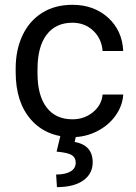

<svg xmlns="http://www.w3.org/2000/svg" viewBox="-20 -558 563 795"><path d="M280.3 -64Q328.6 -64 364.7 -93.3Q400.9 -122.6 404.8 -166.5H490.2Q487.8 -121.1 459 -80.1Q430.2 -39.1 382.1 -14.6Q334 9.8 280.3 9.8Q172.4 9.8 108.6 -62.3Q44.9 -134.3 44.9 -259.3V-274.4Q44.9 -351.6 73.2 -411.6Q101.6 -471.7 154.5 -504.9Q207.5 -538.1 279.8 -538.1Q368.7 -538.1 427.5 -484.9Q486.3 -431.6 490.2 -346.7H404.8Q400.9 -397.9 366 -430.9Q331.1 -463.9 279.8 -463.9Q210.9 -463.9 173.1 -414.3Q135.3 -364.7 135.3 -271V-253.9Q135.3 -162.6 172.9 -113.3Q210.4 -64 280.3 -64ZM294.9 4.4 289.1 29.8Q363.8 43 363.8 114.3Q363.8 161.6 324.7 189.2Q285.6 216.8 215.8 216.8L212.4 164.6Q251 164.6 272.2 151.9Q293.5 139.2 293.5 116.2Q293.5 94.7 277.8 84.5Q262.2 74.2 214.4 69.8L230 4.4Z"/></svg>

Font: Noboto
Style: Regular
Weight: 400
Designer: Google
Version: Version 2.001101; 2014